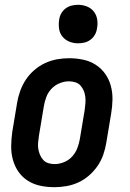

<svg xmlns="http://www.w3.org/2000/svg" viewBox="-20 -770 540 798"><path d="M206 8Q176 8 147.5 2Q119 -4 95.5 -19Q72 -34 56.5 -56.5Q41 -79 33.5 -106.5Q26 -134 26.5 -163.5Q27 -193 31 -222L51 -342Q55 -367 64 -392Q73 -417 87.5 -439Q102 -461 123 -479Q144 -497 168 -508Q192 -519 217 -523.5Q242 -528 267 -528Q297 -528 325.5 -522Q354 -516 377.5 -501Q401 -486 417 -463.5Q433 -441 440.5 -413.5Q448 -386 447.5 -356.5Q447 -327 442 -298L422 -178Q418 -153 409.5 -128Q401 -103 386 -81Q371 -59 350.5 -41Q330 -23 306 -12Q282 -1 256.5 3.5Q231 8 206 8ZM207 -88Q226 -88 246 -96Q266 -104 280 -119.5Q294 -135 301.5 -154.5Q309 -174 312 -193L332 -313Q334 -327 335 -341Q336 -355 334.5 -368Q333 -381 328 -393Q323 -405 314.5 -414.5Q306 -424 293 -428Q280 -432 266 -432Q247 -432 227.5 -424Q208 -416 193.5 -400.5Q179 -385 172 -365.5Q165 -346 162 -327L142 -207Q140 -193 138.5 -179Q137 -165 139 -152Q141 -139 146 -127Q151 -115 159.5 -105.5Q168 -96 180.5 -92Q193 -88 207 -88ZM304 -590Q285 -590 268 -597Q251 -604 239.5 -618Q228 -632 225.5 -651Q223 -670 226 -689Q228 -703 235 -715Q242 -727 253.5 -735.5Q265 -744 278.5 -747Q292 -750 305 -750Q324 -750 341.5 -743Q359 -736 370 -722Q381 -708 384 -689Q387 -670 383 -651Q381 -637 374 -625Q367 -613 355.5 -604.5Q344 -596 330.5 -593Q317 -590 304 -590Z"/></svg>

Font: Iosevka Curly
Style: Bold Italic
Weight: 700
Italic angle: -9°
Monospace: yes
Designer: Belleve Invis
Foundry: Belleve Invis
Version: Version 22.1.2; ttfautohint (v1.8.4)